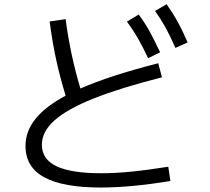

<svg xmlns="http://www.w3.org/2000/svg" viewBox="-20 -838 978 893"><path d="M98.6 -159.2Q98.6 -226.6 144.3 -284.2Q189.9 -341.8 285.2 -393.1Q258.3 -481 240.2 -565.2Q222.2 -649.4 210.9 -738.3L285.2 -749Q306.6 -584.5 354 -426.3Q488.8 -485.8 715.8 -543.9L733.4 -478.5Q537.6 -428.7 414.8 -379.6Q292 -330.6 233.4 -278.1Q174.8 -225.6 174.8 -165Q174.8 -96.7 243.4 -64.5Q312 -32.2 452.1 -32.2Q514.2 -32.2 589.4 -39.6Q664.6 -46.9 762.7 -62.5L772.5 3.9Q587.4 34.2 448.2 34.2Q273.9 34.2 186.3 -13.2Q98.6 -60.5 98.6 -159.2ZM570.3 -737.3 625 -770.5Q653.3 -732.9 675.3 -693.1Q697.3 -653.3 724.6 -594.7L668.9 -567.4Q644.5 -619.6 621.3 -659.9Q598.1 -700.2 570.3 -737.3ZM701.2 -787.1 754.9 -818.4Q784.2 -776.9 807.4 -734.6Q830.6 -692.4 852.5 -640.6L795.9 -615.2Q772 -669.9 749.8 -710.2Q727.5 -750.5 701.2 -787.1Z"/></svg>

Font: Pretendard JP
Style: Regular
Weight: 400
Designer: Base glyphs from Inter by Rasmus Andersson; Hangeul glyphs from Noto Sans CJK(Source Han Sans) by Jang Soo-young and Kan
Foundry: Kil Hyung-jin
Version: Version 1.309